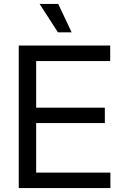

<svg xmlns="http://www.w3.org/2000/svg" viewBox="-20 -960 624 980"><path d="M75.7 0V-727.5H542.5V-648.4H164.6V-410.6H515.1V-332H164.6V-79.1H543.5V0ZM275.9 -794.9 182.1 -939.9H277.3L345.7 -794.9Z"/></svg>

Font: Inter 28pt
Style: Regular
Weight: 400
Designer: Rasmus Andersson
Foundry: rsms
Version: Version 4.001;git-66647c0bb